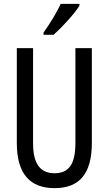

<svg xmlns="http://www.w3.org/2000/svg" viewBox="-20 -963 562 993"><path d="M391 -934V-943H294C273 -898 243 -848 205 -794V-783H257C298 -819 366 -892 391 -934ZM455 -224V-714H370V-223C370 -111 334 -67 262 -67C191 -67 151 -112 151 -222V-714H67V-223C67 -64 135 10 262 10C389 10 455 -62 455 -224Z"/></svg>

Font: Noto Sans Devanagari ExtraCondensed
Style: Regular
Weight: 400
Width: 2
Designer: Jelle Bosma - Monotype Design Team
Foundry: Monotype Imaging Inc.
Version: Version 2.004